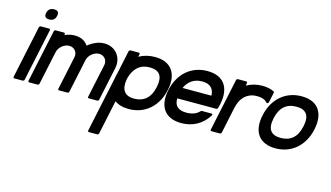

<svg xmlns="http://www.w3.org/2000/svg" viewBox="-89 -845 2398 1389"><g transform="rotate(15 1109.5 -150.5)"><path d="M151.9 -467.3Q110.4 -467.3 118.7 -507.3Q127.4 -547.4 168.9 -547.4Q210 -547.4 201.2 -507.3Q192.9 -467.3 151.9 -467.3ZM169.4 -403.3Q173.3 -403.3 175.8 -400.4Q178.2 -397.5 177.2 -393.6L93.8 0Q92.8 3.9 89.1 6.8Q85.4 9.8 81.5 9.8H18.6Q14.6 9.8 12.5 6.8Q10.3 3.9 11.2 0L94.7 -393.6Q95.7 -397.5 99.1 -400.4Q102.5 -403.3 106.4 -403.3Z M360.8 -403.3Q394.5 -403.3 419.4 -391.8Q444.3 -380.4 462.4 -354.5Q489.7 -377 521.2 -390.1Q552.7 -403.3 584.5 -403.3Q615.7 -403.3 640.9 -391.1Q666 -378.9 682.6 -358.2Q699.2 -337.4 705.3 -309.6Q711.4 -281.7 705.1 -250.5L651.9 0Q650.9 3.9 647.2 6.8Q643.6 9.8 639.6 9.8H576.7Q572.8 9.8 570.6 6.8Q568.4 3.9 569.3 0L622.6 -250.5Q625.5 -264.2 622.6 -277.1Q619.6 -290 612.3 -299.6Q605 -309.1 593.3 -314.9Q581.5 -320.8 566.9 -320.8Q552.2 -320.8 538.3 -315.2Q524.4 -309.6 512.9 -300Q501.5 -290.5 493.2 -277.8Q484.9 -265.1 481.9 -250.5L428.7 0Q427.7 3.9 424.1 6.8Q420.4 9.8 416.5 9.8H353.5Q349.6 9.8 347.4 6.8Q345.2 3.9 346.2 0L399.4 -250.5Q402.3 -264.2 399.4 -277.1Q396.5 -290 388.9 -299.6Q381.3 -309.1 369.6 -314.9Q357.9 -320.8 343.3 -320.8Q328.6 -320.8 314.7 -315.2Q300.8 -309.6 289.3 -300Q277.8 -290.5 269.5 -277.8Q261.2 -265.1 258.3 -250.5L205.1 0Q204.1 3.9 200.4 6.8Q196.8 9.8 192.9 9.8H129.9Q126 9.8 123.8 6.8Q121.6 3.9 122.6 0L206.1 -393.6Q207 -397.5 210.4 -400.4Q213.9 -403.3 217.8 -403.3H280.8Q284.7 -403.3 287.1 -400.4Q289.6 -397.5 288.6 -393.6L287.1 -386.2Q304.2 -394.5 323 -398.9Q341.8 -403.3 360.8 -403.3Z M840.8 -403.3Q844.7 -403.3 847.2 -400.4Q849.6 -397.5 848.6 -393.6L844.2 -373.5Q897.9 -403.3 962.9 -403.3Q1008.3 -403.3 1041.3 -389.2Q1074.2 -375 1093.5 -348.4Q1112.8 -321.8 1118.2 -283.4Q1123.5 -245.1 1113.3 -196.8Q1103 -147.9 1081.1 -109.6Q1059.1 -71.3 1028.1 -44.7Q997.1 -18.1 958.3 -4.2Q919.4 9.8 875 9.8Q808.6 9.8 769 -20.5L714.8 235.8Q713.9 239.7 710.4 242.7Q707 245.6 703.1 245.6H640.6Q636.7 245.6 634.3 242.7Q631.8 239.7 632.8 235.8L721.2 -180.7Q721.7 -183.1 722.4 -187.5Q723.1 -191.9 724.1 -196.8Q725.1 -202.1 726.3 -206.8Q727.5 -211.4 728.5 -213.9L766.6 -393.6Q767.6 -397.5 771 -400.4Q774.4 -403.3 778.3 -403.3ZM805.2 -189.9Q796.4 -132.3 818.6 -102.5Q840.8 -72.8 892.6 -72.8Q947.3 -72.8 982.4 -103.3Q1017.6 -133.8 1030.8 -196.8Q1057.1 -320.8 945.3 -320.8Q892.1 -320.8 857.4 -290.3Q822.8 -259.8 808.1 -204.1Z M1356 -403.3Q1401.4 -403.3 1434.3 -389.2Q1467.3 -375 1486.6 -348.4Q1505.9 -321.8 1511.2 -283.4Q1516.6 -245.1 1506.3 -196.8Q1504.4 -188 1502.4 -179.9Q1500.5 -171.9 1498 -164.6Q1497.1 -160.6 1493.7 -158.2Q1490.2 -155.8 1486.3 -155.8H1194.8Q1193.8 -112.8 1216.8 -92.8Q1239.7 -72.8 1285.6 -72.8Q1315.9 -72.8 1340.6 -82Q1365.2 -91.3 1382.3 -109.9Q1386.2 -113.8 1391.1 -113.8H1462.4Q1467.8 -113.8 1469.7 -109.6Q1471.7 -105.5 1468.3 -100.1Q1433.1 -45.4 1382.1 -17.8Q1331.1 9.8 1268.1 9.8Q1223.1 9.8 1190.2 -4.2Q1157.2 -18.1 1137.5 -44.7Q1117.7 -71.3 1112.3 -109.6Q1106.9 -147.9 1117.2 -196.8Q1127.4 -245.1 1149.2 -283.4Q1170.9 -321.8 1201.9 -348.4Q1232.9 -375 1272 -389.2Q1311 -403.3 1356 -403.3ZM1428.7 -238.3Q1427.7 -277.8 1405.3 -299.3Q1382.8 -320.8 1338.4 -320.8Q1293.5 -320.8 1261.7 -299.3Q1230 -277.8 1212.4 -238.3Z M1645.5 -403.3Q1649.4 -403.3 1651.9 -400.4Q1654.3 -397.5 1653.3 -393.6L1649.4 -373Q1675.8 -387.7 1705.6 -395.5Q1735.4 -403.3 1767.6 -403.3Q1817.9 -403.3 1855 -384.8Q1856.9 -383.8 1858.2 -381.1Q1859.4 -378.4 1858.9 -376L1842.8 -300.8Q1841.3 -293.9 1835.2 -291.5Q1829.1 -289.1 1824.7 -293.9Q1802.2 -320.8 1750 -320.8Q1716.8 -320.8 1692.9 -309.8Q1668.9 -298.8 1652.3 -281Q1635.7 -263.2 1626.2 -241Q1616.7 -218.8 1611.8 -196.8L1570.3 0Q1569.3 3.9 1565.7 6.8Q1562 9.8 1558.1 9.8H1495.1Q1491.2 9.8 1489 6.8Q1486.8 3.9 1487.8 0L1571.3 -393.6Q1572.3 -397.5 1575.7 -400.4Q1579.1 -403.3 1583 -403.3Z M2061.5 -403.3Q2106.9 -403.3 2139.9 -389.2Q2172.9 -375 2192.1 -348.4Q2211.4 -321.8 2216.8 -283.4Q2222.2 -245.1 2211.9 -196.8Q2201.7 -147.9 2179.7 -109.6Q2157.7 -71.3 2126.7 -44.7Q2095.7 -18.1 2056.9 -4.2Q2018.1 9.8 1973.6 9.8Q1928.7 9.8 1895.8 -4.2Q1862.8 -18.1 1843 -44.7Q1823.2 -71.3 1817.9 -109.6Q1812.5 -147.9 1822.8 -196.8Q1833 -245.1 1854.7 -283.4Q1876.5 -321.8 1907.5 -348.4Q1938.5 -375 1977.5 -389.2Q2016.6 -403.3 2061.5 -403.3ZM2121.1 -290.5Q2099.1 -320.8 2043.9 -320.8Q1931.6 -320.8 1905.3 -196.8Q1878.9 -72.8 1991.2 -72.8Q2045.9 -72.8 2081.1 -103.3Q2116.2 -133.8 2129.4 -196.8Q2143.1 -260.3 2121.1 -290.5Z"/></g></svg>

Font: Fibel Nord
Style: Bold Italic
Weight: 700
Designer: Peter Wiegel
Foundry: Peter Wioegel
Version: Version 000.000